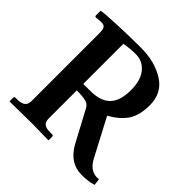

<svg xmlns="http://www.w3.org/2000/svg" viewBox="-171 -804 960 960"><g transform="rotate(45 309.0 -324.0)"><path d="M412.1 -467.8Q412.1 -538.6 381.1 -575.7Q350.1 -612.8 301.8 -612.8Q258.8 -612.8 221.2 -605V-321.8H270Q343.3 -321.8 377.7 -357.2Q412.1 -392.6 412.1 -467.8ZM532.2 -481.9Q532.2 -410.2 503.7 -367.7Q475.1 -325.2 418 -293.9L521 -98.1Q554.2 -32.2 613.8 -40L618.2 -4.9Q583 6.3 536.1 5.9Q453.1 5.9 405.8 -79.1L315.9 -247.1Q306.2 -265.1 284.7 -270.5Q263.2 -275.9 221.2 -275.9V-77.1Q221.2 -54.2 233.6 -43.7Q246.1 -33.2 275.9 -33.2H290Q297.9 -33.2 297.9 -23.9V-1L295.9 1Q221.7 -1 183.1 -1L23.9 1L22 -1V-23.9Q22 -32.7 29.8 -33.2H43.9Q99.1 -33.2 99.1 -77.1V-559.1Q99.1 -582 93 -593Q86.9 -604 68.8 -604H62L32.2 -601.1Q24.4 -601.1 23.9 -607.9V-642.1Q41 -646 127 -649.9Q212.9 -653.8 296.9 -653.8Q396 -653.8 464.1 -610.8Q532.2 -567.9 532.2 -481.9Z"/></g></svg>

Font: Linux Libertine
Style: Semibold
Weight: 600
Designer: Philipp H. Poll
Foundry: Philipp H. Poll
Version: Version 5.1.2 ; ttfautohint (v0.9)